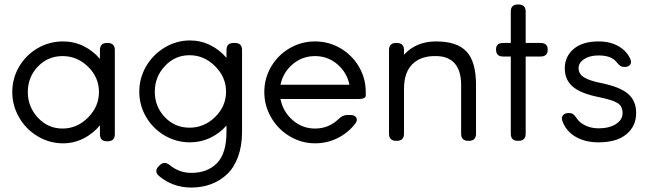

<svg xmlns="http://www.w3.org/2000/svg" viewBox="-20 -633 2919 863"><path d="M263.2 11.2Q202.1 11.2 149.2 -20.5Q96.2 -52.2 65.7 -105.5Q35.2 -158.7 35.2 -219.2Q35.2 -280.8 65.9 -333.3Q96.7 -385.7 149.2 -416.3Q201.7 -446.8 263.2 -446.8Q312.5 -446.8 355.5 -425.8Q398.4 -404.8 429.2 -368.2V-408.2Q429.2 -439.9 460.9 -439.9H463.9Q496.1 -439.9 496.1 -408.2V-29.8Q496.1 2 463.9 2H460.9Q429.2 2 429.2 -29.8V-69.8Q398.4 -32.2 355.2 -10.5Q312 11.2 263.2 11.2ZM261.2 -55.2Q326.2 -55.2 375.5 -104.5Q424.8 -153.8 424.8 -219.2Q424.8 -285.2 376 -333Q327.1 -380.9 261.2 -380.9Q195.3 -380.9 150.1 -333.7Q105 -286.6 105 -219.2Q105 -152.8 150.4 -104Q195.8 -55.2 261.2 -55.2Z M1029.8 -439.9H1036.1Q1067.9 -439.9 1067.9 -408.2V-40Q1067.9 22.9 1050 71.5Q1032.2 120.1 1000.7 149.9Q969.2 179.7 928.5 194.8Q887.7 210 839.8 210Q757.3 210 694.8 158.2Q682.1 147.5 682.6 135.5Q683.1 123.5 694.8 112.8L698.7 108.9Q719.2 89.4 744.1 109.9Q786.1 144 839.8 144Q912.1 144 955.1 100.6Q998 57.1 998 -40V-68.8Q967.3 -33.7 924.8 -13.4Q882.3 6.8 834 6.8Q772.5 6.8 720 -23.9Q667.5 -54.7 636.7 -107.2Q606 -159.7 606 -221.2Q606 -281.7 636.7 -334.7Q667.5 -387.7 720.2 -419.4Q772.9 -451.2 834 -451.2Q882.3 -451.2 924.8 -430.2Q967.3 -409.2 998 -373V-408.2Q998 -439.9 1029.8 -439.9ZM996.1 -221.2Q996.1 -286.1 946.8 -335.4Q897.5 -384.8 832 -384.8Q766.6 -384.8 721.2 -336.2Q675.8 -287.6 675.8 -221.2Q675.8 -153.8 720.9 -106.4Q766.1 -59.1 832 -59.1Q897.9 -59.1 947 -107.2Q996.1 -155.3 996.1 -221.2Z M1624 -219.2V-204.1Q1624 -188 1591.8 -188H1240.7Q1251.5 -131.8 1294.9 -93.5Q1338.4 -55.2 1396 -55.2Q1457.5 -55.2 1502 -98.1Q1520 -116.2 1542 -116.2H1554.7Q1574.2 -116.2 1581.3 -104.5Q1588.4 -92.8 1576.7 -77.1Q1544.4 -35.6 1497.3 -12.2Q1450.2 11.2 1396 11.2Q1335 11.2 1282 -20.5Q1229 -52.2 1198.5 -105.5Q1168 -158.7 1168 -219.2Q1168 -280.8 1198.7 -333.3Q1229.5 -385.7 1282 -416.3Q1334.5 -446.8 1396 -446.8Q1457.5 -446.8 1510 -416.3Q1562.5 -385.7 1593.3 -333.3Q1624 -280.8 1624 -219.2ZM1240.7 -252H1550.8Q1539.1 -307.6 1496.3 -344.2Q1453.6 -380.9 1396 -380.9Q1338.4 -380.9 1295.4 -344.2Q1252.4 -307.6 1240.7 -252Z M1763.7 0H1760.7Q1728.5 0 1728.5 -32.2V-408.2Q1728.5 -439.9 1760.7 -439.9H1763.7Q1795.9 -439.9 1795.9 -408.2V-387.2Q1851.1 -446.8 1939.5 -446.8Q2034.7 -446.8 2077.1 -401.1Q2119.6 -355.5 2119.6 -251V-32.2Q2119.6 0 2087.9 0H2084.5Q2052.7 0 2052.7 -32.2V-251Q2052.7 -315.4 2023.7 -348.1Q1994.6 -380.9 1939.5 -380.9Q1871.6 -382.3 1833.7 -344.7Q1795.9 -307.1 1795.9 -233.9V-32.2Q1795.9 0 1763.7 0Z M2441.9 -410.2Q2441.9 -378.9 2409.7 -378.9H2342.8V-32.2Q2342.8 0 2310.5 0H2307.6Q2275.9 0 2275.9 -32.2V-378.9H2241.7Q2209.5 -378.9 2209.5 -411.1Q2209.5 -439.9 2241.7 -439.9H2275.9V-581.1Q2275.9 -612.8 2307.6 -612.8H2310.5Q2342.8 -612.8 2342.8 -581.1V-439.9H2409.7Q2441.9 -439.9 2441.9 -410.2Z M2787.6 -332Q2775.4 -332 2767.8 -337.2Q2760.3 -342.3 2750.5 -355Q2726.6 -383.8 2670.4 -383.8Q2630.9 -383.8 2605.7 -367.4Q2580.6 -351.1 2580.6 -326.2Q2580.6 -301.3 2604.2 -285.9Q2627.9 -270.5 2681.6 -259.8Q2766.1 -242.7 2802.7 -211.4Q2839.4 -180.2 2839.4 -125Q2839.4 -65.4 2795.2 -29.3Q2751 6.8 2670.4 6.8Q2608.4 6.8 2565.2 -19.5Q2522 -45.9 2507.3 -90.8Q2502.4 -106 2511 -115.5Q2519.5 -125 2536.6 -125Q2549.3 -125 2556.6 -119.4Q2564 -113.8 2572.3 -101.1Q2585.4 -81.1 2611.8 -68.6Q2638.2 -56.2 2670.4 -56.2Q2718.8 -56.2 2748.5 -75.4Q2778.3 -94.7 2778.3 -125Q2778.3 -155.8 2755.6 -169.9Q2732.9 -184.1 2670.4 -196.8Q2591.3 -212.4 2554.9 -243.2Q2518.6 -273.9 2518.6 -326.2Q2518.6 -378.9 2558.3 -412.8Q2598.1 -446.8 2670.4 -446.8Q2722.7 -446.8 2760 -425.3Q2797.4 -403.8 2813.5 -367.2Q2819.8 -351.6 2812.3 -341.8Q2804.7 -332 2787.6 -332Z"/></svg>

Font: Arcon Rounded-
Style: Regular
Weight: 400
Designer: M. Zarth
Foundry: martin zarth - visuelle & digitale kommunikation
Version: Version 1.110;PS 001.110;hotconv 1.0.70;makeotf.lib2.5.58329